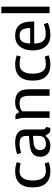

<svg xmlns="http://www.w3.org/2000/svg" viewBox="1056 -1836 792 2945"><g transform="rotate(-90 1452.5 -364.0)"><path d="M418 -75 438 -14Q414 -4 376.5 4Q339 12 298 12Q176 12 113 -56Q50 -124 50 -258Q50 -392 113 -460Q176 -528 298 -528Q339 -528 376.5 -520Q414 -512 438 -502L418 -443Q365 -460 298 -460Q226 -460 191 -406Q156 -352 156 -258Q156 -164 191 -110.5Q226 -57 298 -57Q359 -57 418 -75Z M977 -53 963 7Q962 8 955.5 10Q949 12 938 12Q909 11 894 2.5Q879 -6 865 -31L850 -58H834Q807 -22 772 -5Q737 12 687 12Q610 12 565 -28.5Q520 -69 520 -145Q520 -223 570 -261Q620 -299 726 -307L840 -316V-349Q840 -409 814 -434.5Q788 -460 718 -460Q667 -460 577 -438L559 -497Q593 -510 645 -519Q697 -528 735 -528Q836 -528 887.5 -487.5Q939 -447 939 -358V-123Q939 -89 946 -74.5Q953 -60 977 -53ZM744 -247Q622 -238 622 -150Q622 -56 716 -56Q769 -56 804.5 -81.5Q840 -107 840 -165V-254Z M1185 -498 1199 -472H1215Q1246 -505 1275 -516.5Q1304 -528 1354 -528Q1459 -528 1507 -478Q1555 -428 1555 -319V0H1455V-318Q1455 -386 1432 -423Q1409 -460 1343 -460Q1301 -460 1271.5 -450.5Q1242 -441 1217 -422V0H1117V-415L1094 -524H1143Q1156 -524 1166.5 -518.5Q1177 -513 1185 -498Z M2056 -75 2076 -14Q2052 -4 2014.5 4Q1977 12 1936 12Q1814 12 1751 -56Q1688 -124 1688 -258Q1688 -392 1751 -460Q1814 -528 1936 -528Q1977 -528 2014.5 -520Q2052 -512 2076 -502L2056 -443Q2003 -460 1936 -460Q1864 -460 1829 -406Q1794 -352 1794 -258Q1794 -164 1829 -110.5Q1864 -57 1936 -57Q1997 -57 2056 -75Z M2151 -258Q2151 -134 2211 -61Q2271 12 2387 12Q2486 12 2575 -27L2555 -87Q2511 -72 2475.5 -65.5Q2440 -59 2398 -59Q2257 -59 2257 -236H2594V-273Q2594 -528 2378 -528Q2267 -528 2209 -453.5Q2151 -379 2151 -258ZM2377 -460Q2444 -460 2469 -417.5Q2494 -375 2494 -298H2257Q2260 -376 2285.5 -418Q2311 -460 2377 -460Z M2822 -740H2722V0H2822Z"/></g></svg>

Font: Voces
Style: Regular
Weight: 400
Designer: Ana Paula Megda, Pablo Ugerman
Foundry: Ana Paula Megda, Pablo Ugerman
Version: Version 1.100